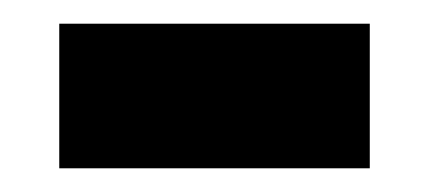

<svg xmlns="http://www.w3.org/2000/svg" viewBox="-20 -349 362 162"><path d="M30 -207V-329H292V-207Z"/></svg>

Font: Noto Sans Malayalam
Style: Regular
Weight: 400
Designer: Jelle Bosma - Monotype Design Team
Foundry: Monotype Imaging Inc.
Version: Version 2.103